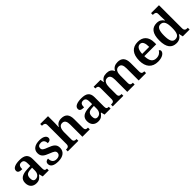

<svg xmlns="http://www.w3.org/2000/svg" viewBox="353 -2253 3755 3755"><g transform="rotate(-45 2230.5 -375.0)"><path d="M203 10C282 10 311 -21 355 -75H363L382 0H549V-49H546C501 -49 485 -65 485 -120V-377C485 -503 418 -548 285 -548C177 -548 89 -520 89 -448C89 -400 125 -383 199 -383C199 -449 215 -491 276 -491C341 -491 355 -446 355 -374V-317L272 -314C121 -309 47 -259 47 -152C47 -42 115 10 203 10ZM246 -59C201 -59 180 -89 180 -148C180 -222 210 -261 303 -265L355 -268V-191C355 -110 312 -59 246 -59Z M808 10C940 10 1019 -51 1019 -157C1019 -248 963 -287 857 -326C767 -359 735 -378 735 -424C735 -466 763 -493 822 -493C879 -493 912 -455 912 -389C968 -389 997 -413 997 -453C997 -502 946 -547 835 -547C712 -547 630 -496 630 -395C630 -302 683 -265 793 -223C884 -188 915 -170 915 -125C915 -80 881 -46 813 -46C736 -46 702 -95 702 -173C666 -173 624 -156 624 -101C624 -32 683 10 808 10Z M1074 0H1367V-49H1363C1319 -49 1289 -58 1289 -115V-313C1289 -401 1316 -471 1388 -471C1455 -471 1479 -421 1479 -335V0H1683V-49H1680C1635 -49 1609 -58 1609 -120V-354C1609 -490 1551 -548 1438 -548C1363 -548 1318 -515 1290 -463H1284C1285 -476 1288 -527 1288 -570V-760H1072V-711H1083C1117 -711 1158 -703 1158 -647V-119C1158 -58 1123 -49 1081 -49H1074Z M1913 10C1992 10 2021 -21 2065 -75H2073L2092 0H2259V-49H2256C2211 -49 2195 -65 2195 -120V-377C2195 -503 2128 -548 1995 -548C1887 -548 1799 -520 1799 -448C1799 -400 1835 -383 1909 -383C1909 -449 1925 -491 1986 -491C2051 -491 2065 -446 2065 -374V-317L1982 -314C1831 -309 1757 -259 1757 -152C1757 -42 1825 10 1913 10ZM1956 -59C1911 -59 1890 -89 1890 -148C1890 -222 1920 -261 2013 -265L2065 -268V-191C2065 -110 2022 -59 1956 -59Z M2319 0H2612V-49H2608C2564 -49 2533 -58 2533 -115V-313C2533 -397 2558 -471 2632 -471C2698 -471 2720 -421 2720 -335V0H2924V-49H2921C2876 -49 2850 -58 2850 -120V-325C2850 -404 2876 -471 2947 -471C3012 -471 3036 -421 3036 -335V0H3240V-49H3237C3192 -49 3166 -58 3166 -120V-354C3166 -490 3104 -548 3000 -548C2929 -548 2875 -524 2842 -461H2835C2811 -523 2758 -548 2690 -548C2615 -548 2569 -524 2534 -461H2529L2516 -536H2326V-489H2329C2373 -489 2403 -480 2403 -423V-119C2403 -58 2374 -49 2329 -49H2319Z M3566 10C3700 10 3758 -51 3758 -98C3758 -119 3745 -133 3730 -138C3707 -96 3661 -61 3593 -61C3500 -61 3453 -120 3450 -258H3779V-308C3779 -466 3694 -548 3555 -548C3403 -548 3317 -452 3317 -265C3317 -91 3405 10 3566 10ZM3646 -319H3452C3456 -428 3493 -487 3556 -487C3621 -487 3646 -422 3646 -319Z M4078 10C4156 10 4202 -26 4232 -82H4237L4256 0H4444V-49H4436C4390 -49 4357 -61 4357 -122V-760H4138V-711H4146C4190 -711 4227 -703 4227 -647V-578C4227 -544 4228 -499 4231 -467H4226C4197 -514 4153 -547 4077 -547C3947 -547 3874 -460 3874 -267C3874 -75 3947 10 4078 10ZM4111 -61C4036 -61 4007 -129 4007 -267C4007 -403 4036 -477 4111 -477C4200 -477 4227 -403 4227 -268C4227 -128 4200 -61 4111 -61Z"/></g></svg>

Font: Noto Serif Ethiopic SemiBold
Style: Regular
Weight: 600
Designer: Monotype Design Team
Foundry: Monotype Imaging Inc.
Version: Version 2.102